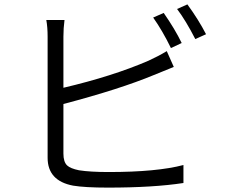

<svg xmlns="http://www.w3.org/2000/svg" viewBox="-20 -838 1040 875"><path d="M726 -779Q777 -706 808 -642L759 -619Q720 -699 678 -758ZM834 -818Q885 -748 919 -682L870 -660Q827 -744 787 -797ZM274 -747Q269 -710 269 -671V-438Q494 -491 656 -561Q702 -582 740 -605L772 -533L681 -496Q527 -432 269 -364V-138Q269 -100 286 -84Q301 -70 340 -62Q391 -54 475 -54Q695 -54 816 -86V-4Q679 17 472 17Q367 17 313 8Q197 -14 197 -119V-671Q197 -714 191 -747Z"/></svg>

Font: Source Han Sans CN Normal
Style: Regular
Weight: 350
Designer: Ryoko NISHIZUKA 西塚涼子 (kana, bopomofo & ideographs); Paul D. Hunt (Latin, Greek & Cyrillic); Sandoll Communications 산돌커뮤니
Foundry: Adobe
Version: Version 2.004;hotconv 1.0.118;makeotfexe 2.5.65603